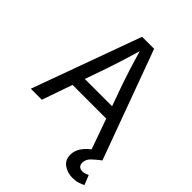

<svg xmlns="http://www.w3.org/2000/svg" viewBox="-259 -863 1210 1210"><g transform="rotate(45 346.0 -258.5)"><path d="M23.4 0 288.1 -727.5H395L662.1 0H564.9L410.6 -432.6Q396.5 -472.7 377.7 -532.2Q358.9 -591.8 332 -684.1H350.6Q323.7 -590.8 304.4 -530.5Q285.2 -470.2 272.5 -432.6L121.6 0ZM157.2 -203.1V-284.2H528.8V-203.1ZM606.9 211.9Q560.1 211.9 526.6 187.7Q493.2 163.6 493.2 117.7Q493.2 81.1 515.6 49.1Q538.1 17.1 575.7 -8.8L662.6 0Q628.4 25.4 605.2 48.3Q582 71.3 582 100.6Q582 118.2 592 128.4Q602.1 138.7 622.6 138.7Q635.3 138.7 646 134.8Q656.7 130.9 666 126.5L691.9 190.4Q677.2 197.8 656 204.8Q634.8 211.9 606.9 211.9Z"/></g></svg>

Font: Inter 16pt
Style: Regular
Weight: 400
Version: Version 4.001;git-66647c0bb